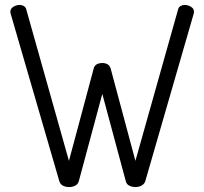

<svg xmlns="http://www.w3.org/2000/svg" viewBox="-20 -751 827 777"><path d="M568 -18Q564 -6 553 0Q542 6 528 6Q515 6 503.5 0.5Q492 -5 489 -18L394 -371L299 -18Q296 -6 285 0Q274 6 260 6Q246 6 235 0.5Q224 -5 220 -18L23 -696Q22 -699 22 -704Q22 -716 34 -723.5Q46 -731 60 -731Q69 -731 76.5 -726.5Q84 -722 86 -714L259 -100L359 -473Q362 -486 372 -491Q382 -496 394 -496Q406 -496 415 -491Q424 -486 428 -473L528 -100L701 -714Q703 -722 710.5 -726.5Q718 -731 727 -731Q741 -731 753 -723.5Q765 -716 765 -704Q765 -699 764 -696Z"/></svg>

Font: AkaAcidDosis
Style: Regular
Weight: 400
Designer: Edgar Tolentino, Pablo Impallari, Igino Marini, Aka-Acid
Foundry: Edgar Tolentino, Pablo Impallari, Igino Marini, Cyberella
Version: Version 1.007